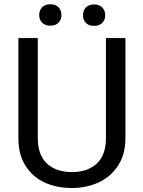

<svg xmlns="http://www.w3.org/2000/svg" viewBox="-20 -894 688 923"><path d="M221.7 -873.5Q247.1 -873.5 261.2 -858.9Q275.4 -844.2 275.4 -821.3Q275.4 -799.3 261.2 -784.9Q247.1 -770.5 221.7 -770.5Q196.8 -770.5 182.6 -784.9Q168.5 -799.3 168.5 -821.3Q168.5 -844.2 182.4 -858.9Q196.3 -873.5 221.7 -873.5ZM432.1 -872.6Q457.5 -872.6 471.7 -857.9Q485.8 -843.3 485.8 -820.3Q485.8 -798.3 471.4 -783.9Q457 -769.5 432.1 -769.5Q406.7 -769.5 392.8 -783.9Q378.9 -798.3 378.9 -820.3Q378.9 -843.3 392.8 -857.9Q406.7 -872.6 432.1 -872.6ZM489.3 -710.9H583V-230Q583 -152.8 548.1 -98.6Q513.2 -44.4 454.6 -17.3Q396 9.8 325.2 9.8Q251 9.8 193.1 -17.3Q135.3 -44.4 101.8 -98.4Q68.4 -152.3 68.4 -230V-710.9H161.6V-230Q161.6 -148.9 205.6 -107.9Q249.5 -66.9 325.2 -66.9Q401.9 -66.9 445.6 -107.9Q489.3 -148.9 489.3 -230Z"/></svg>

Font: Mardoto
Style: Regular
Weight: 400
Designer: Christian Robertson, Vahan Hovhannisyan
Foundry: Google
Version: Version 1.000